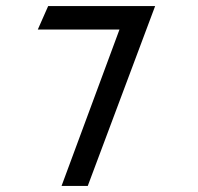

<svg xmlns="http://www.w3.org/2000/svg" viewBox="-20 -600 650 630"><path d="M104 -503H372L182 10H268L489 -580H138Z"/></svg>

Font: Charger Monospace
Style: Regular
Weight: 400
Designer: Jasper
Foundry: Cannot Into Space Fonts
Version: Version 0.980